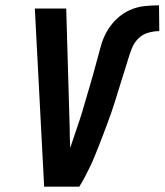

<svg xmlns="http://www.w3.org/2000/svg" viewBox="-20 -702 619 722"><path d="M278 0H146L111 -670H229L242 -223Q242 -204 242.5 -185Q243 -166 244 -146Q253 -173 262.5 -200.5Q272 -228 281 -255.5Q290 -283 297.5 -310Q305 -337 313.5 -364.5Q322 -392 329.5 -419.5Q337 -447 344.5 -474.5Q352 -502 359.5 -529.5Q367 -557 381.5 -583Q396 -609 418.5 -630.5Q441 -652 468 -664Q495 -676 523 -679Q551 -682 578 -682L579 -585Q559 -585 537.5 -579Q516 -573 500 -557Q484 -541 476 -520.5Q468 -500 462 -480Q456 -460 449.5 -439.5Q443 -419 436.5 -398.5Q430 -378 424 -358Q418 -338 411.5 -317.5Q405 -297 398 -277Q391 -257 383.5 -237Q376 -217 368.5 -197Q361 -177 353 -157Q345 -137 337 -117Q329 -97 319.5 -77Q310 -57 300 -38Q290 -19 278 0Z"/></svg>

Font: Lode
Style: Bold Italic
Weight: 700
Italic angle: -11°
Monospace: yes
Designer: Belleve Invis
Foundry: Belleve Invis
Version: Version 29.2.0; ttfautohint (v1.8.3)